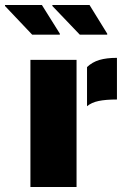

<svg xmlns="http://www.w3.org/2000/svg" viewBox="-65 -750 510 770"><path d="M284 -481Q305 -501 333.5 -509.5Q362 -518 404 -518V-351Q359 -351 330.5 -345Q302 -339 284 -324ZM57 -510H242V0H57ZM-45 -726V-730H103L175 -615V-611H64ZM145 -726V-730H294L365 -615V-611H255Z"/></svg>

Font: Saira Stencil One
Style: Regular
Weight: 400
Designer: Hector Gatti with collaboration of the Omnibus-Type team
Foundry: Omnibus-Type
Version: Version 1.004